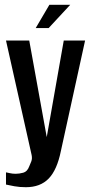

<svg xmlns="http://www.w3.org/2000/svg" viewBox="-20 -664 377 801"><path d="M88 117Q62 117 40 113Q18 109 5 106V55Q11 56 21.5 58.5Q32 61 46 61Q60 61 77 56.5Q94 52 102 30Q106 21 110.5 9.5Q115 -2 112 -17L5 -495H102L175 -92L246 -495H335L234 -34Q218 45 183 81Q148 117 88 117ZM129 -547 186 -644H273L183 -547Z"/></svg>

Font: Alumni Sans Thin SemiBold
Style: Regular
Weight: 600
Version: Version 1.018